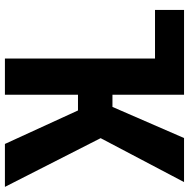

<svg xmlns="http://www.w3.org/2000/svg" viewBox="-14 -736 751 762"><g transform="rotate(90 361.0 -355.5)"><path d="M418.9 -290H356.4V0H212.9V-595.7H20V-710.9H356.4V-426.8H404.8L528.3 -710.9H703.1L528.8 -379.9L722.2 0H551.8Z"/></g></svg>

Font: MAUL Condensed Bold
Style: Condensed Bold
Weight: 700
Designer: MAUL
Version: Version 1.0; 2020; ttfautohint (v1.8.3)